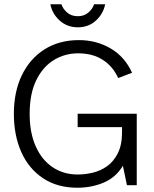

<svg xmlns="http://www.w3.org/2000/svg" viewBox="-20 -868 722 900"><path d="M343 12Q248 12 181 -33Q114 -78 79.5 -156Q45 -234 45 -334Q45 -438 82.5 -515.5Q120 -593 188.5 -636.5Q257 -680 350 -680Q432 -680 498.5 -641Q565 -602 599 -527L534 -502Q510 -556 462.5 -587Q415 -618 346 -618Q283 -618 231.5 -586Q180 -554 149.5 -491Q119 -428 119 -334Q119 -246 147.5 -182Q176 -118 227 -84Q278 -50 344 -50Q379 -50 415 -58.5Q451 -67 482 -89Q513 -111 532.5 -150Q552 -189 552 -248V-272H344V-335H621V0H575L556 -91Q523 -36 466 -12Q409 12 343 12ZM345 -740Q295 -740 260 -771.5Q225 -803 216 -848H268Q275 -826 295 -809Q315 -792 345 -792Q374 -792 394 -809Q414 -826 421 -848H473Q464 -803 429.5 -771.5Q395 -740 345 -740Z"/></svg>

Font: Atkinson Hyperlegible Next Light
Style: Regular
Weight: 300
Designer: Elliott Scott, Megan Eiswerth, Linus Boman, Theodore Petrosky, Letters from Sweden
Foundry: Applied Design Works, Letters from Sweden
Version: Version 2.001